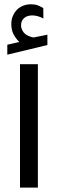

<svg xmlns="http://www.w3.org/2000/svg" viewBox="-20 -867 267 886"><path d="M68.8 -673.3Q53.2 -689 42.7 -708.7Q32.2 -728.5 32.2 -755.4Q32.2 -774.4 37.8 -789.6Q43.5 -804.7 52.7 -815.9Q65.4 -831.5 83.7 -839.4Q102.1 -847.2 121.6 -847.2Q141.6 -847.2 153.8 -842.5Q166 -837.9 179.7 -829.6L180.2 -781.7Q153.3 -795.9 128.4 -795.9Q119.6 -795.9 109.1 -793.2Q98.6 -790.5 90.8 -783.2Q77.1 -771 77.1 -749Q77.6 -732.9 88.6 -718.3Q99.6 -703.6 123.5 -696.8Q126 -696.3 128.4 -695.3Q130.9 -694.3 134.3 -694.3Q137.2 -694.3 139.2 -694.8L198.7 -707V-659.2L13.7 -614.7V-660.6ZM72.3 -570.8H154.8V-1.4H72.3Z"/></svg>

Font: Vazir UI
Style: Regular-UI
Weight: 400
Designer: Saber Rastikerdar
Foundry: Saber Rastikerdar
Version: Version 30.1.0